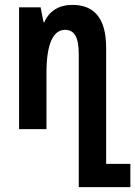

<svg xmlns="http://www.w3.org/2000/svg" viewBox="-20 -528 553 785"><path d="M302 237H513V142H414V-332C414 -455 364 -508 276 -508C221 -508 181 -483 161 -437H158L146 -498H58V0H170V-231C170 -345 196 -406 246 -406C284 -406 302 -376 302 -307Z"/></svg>

Font: Noto Sans Armenian ExtraCondensed SemiBold
Style: Regular
Weight: 600
Width: 2
Designer: Monotype Design Team
Foundry: Monotype Imaging Inc.
Version: Version 2.008